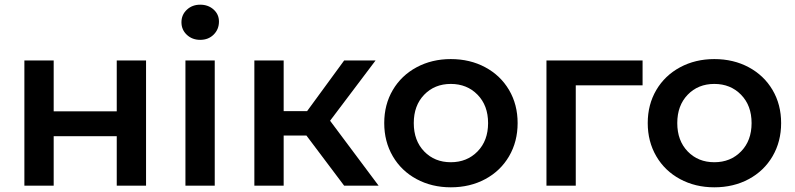

<svg xmlns="http://www.w3.org/2000/svg" viewBox="-20 -792 3391 819"><path d="M84 -534H209V-317H478V-534H603V0H478V-211H209V0H84Z M771 -534H896V0H771ZM754 -697Q754 -729 777 -750.5Q800 -772 834 -772Q868 -772 891 -751.5Q914 -731 914 -700Q914 -667 891.5 -644.5Q869 -622 834 -622Q800 -622 777 -643.5Q754 -665 754 -697Z M1287 -214H1190V0H1065V-534H1190V-318H1290L1448 -534H1582L1388 -277L1595 0H1448Z M1619 -267Q1619 -346 1655.5 -408Q1692 -470 1757 -505Q1822 -540 1903 -540Q1985 -540 2050 -505Q2115 -470 2151.5 -408Q2188 -346 2188 -267Q2188 -188 2151.5 -125.5Q2115 -63 2050 -28Q1985 7 1903 7Q1822 7 1757 -28Q1692 -63 1655.5 -125.5Q1619 -188 1619 -267ZM2062 -267Q2062 -342 2017 -388Q1972 -434 1903 -434Q1834 -434 1789.5 -388Q1745 -342 1745 -267Q1745 -192 1789.5 -146Q1834 -100 1903 -100Q1972 -100 2017 -146Q2062 -192 2062 -267Z M2721 -428H2436V0H2311V-534H2721Z M2743 -267Q2743 -346 2779.5 -408Q2816 -470 2881 -505Q2946 -540 3027 -540Q3109 -540 3174 -505Q3239 -470 3275.5 -408Q3312 -346 3312 -267Q3312 -188 3275.5 -125.5Q3239 -63 3174 -28Q3109 7 3027 7Q2946 7 2881 -28Q2816 -63 2779.5 -125.5Q2743 -188 2743 -267ZM3186 -267Q3186 -342 3141 -388Q3096 -434 3027 -434Q2958 -434 2913.5 -388Q2869 -342 2869 -267Q2869 -192 2913.5 -146Q2958 -100 3027 -100Q3096 -100 3141 -146Q3186 -192 3186 -267Z"/></svg>

Font: APTA Sans SemiBold
Style: Bold
Weight: 600
Version: Version 7.200